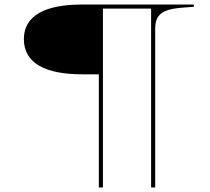

<svg xmlns="http://www.w3.org/2000/svg" viewBox="-20 -720 923 845"><path d="M833 -700H415C405 -700 380 -700 362 -700H340C180 -700 85 -652 85 -548C85 -442 180 -393 340 -393H415V105H433V-682H645V105H663V-596C663 -684 739 -683 833 -690Z"/></svg>

Font: Sprat Extended Thin
Style: Regular
Weight: 100
Width: 9
Designer: Ethan Nakache
Foundry: Collletttivo
Version: Version 2.000;Glyphs 3.2 (3217)